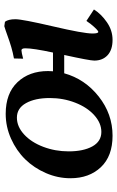

<svg xmlns="http://www.w3.org/2000/svg" viewBox="153 -690 540 886"><g transform="rotate(-90 423.0 -247.0)"><path d="M340.8 -490.7Q435.1 -490.7 486.6 -436.5Q538.1 -382.3 538.1 -295.4Q538.1 -287.1 537.1 -272.5H623.5Q643.1 -363.8 643.1 -399.9Q643.1 -418 633.8 -418Q625 -418 595.2 -410.2L596.2 -452.6Q623.5 -457.5 649.2 -465.1Q674.8 -472.7 702.1 -482.7Q729.5 -492.7 745.1 -497.1L765.6 -494.1Q777.3 -478.5 777.3 -445.8Q777.3 -414.1 744.4 -272.9Q711.4 -131.8 711.4 -90.3Q711.4 -63.5 718.8 -63.5Q727.1 -63.5 757.8 -101.6L756.8 -100.6Q757.3 -101.6 763.2 -109.6Q769 -117.7 769.5 -118.2L822.3 -83.5Q801.3 -49.8 763.4 -23.7Q725.6 2.4 682.1 2.4Q636.2 2.4 611.3 -20.5Q586.4 -43.5 586.4 -82Q586.4 -103 612.3 -220.7H527.8Q501.5 -125.5 420.7 -61.5Q339.8 2.4 239.7 2.4Q145.5 2.4 94.5 -51.5Q43.5 -105.5 43.5 -191.9Q43.5 -250.5 67.4 -305.4Q91.3 -360.4 131.1 -400.9Q170.9 -441.4 226.1 -466.1Q281.2 -490.7 340.8 -490.7ZM323.2 -439Q281.7 -439 245.6 -405.8Q209.5 -372.6 188.5 -317.4Q167.5 -262.2 167.5 -200.2Q167.5 -132.3 190.4 -90.8Q213.4 -49.3 257.3 -49.3Q298.3 -49.3 334.7 -82.3Q371.1 -115.2 392.3 -170.2Q413.6 -225.1 413.6 -287.1Q413.6 -355 390.1 -397Q366.7 -439 323.2 -439Z"/></g></svg>

Font: Flanker
Style: Bold Italic
Weight: 700
Italic angle: -12°
Designer: Flanker
Version: Version 2.000